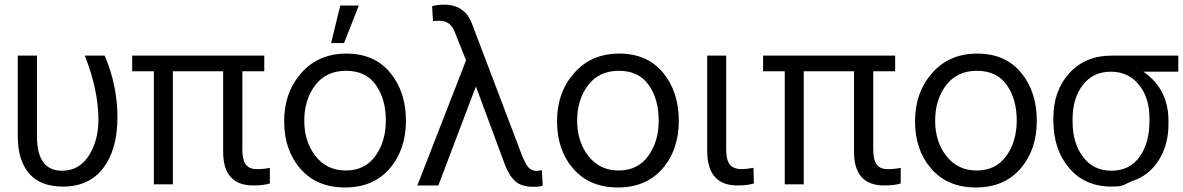

<svg xmlns="http://www.w3.org/2000/svg" viewBox="-20 -786 5171 839"><path d="M57.6 -191.4V-543H141.6V-190.4Q141.6 -40 251 -40Q326.2 -40 368.2 -106Q410.2 -171.9 410.2 -264.6Q409.2 -394.5 350.6 -543H437.5Q493.2 -412.1 493.2 -272.9Q493.2 -133.8 431.6 -52.2Q370.1 29.3 254.9 29.3Q156.2 29.3 106.9 -28.3Q57.6 -85.9 57.6 -191.4Z M557.6 -474.6V-543H1134.8V-474.6H1039.1V-131.8Q1039.1 -87.9 1054.2 -67.4Q1069.3 -46.9 1101.6 -46.9Q1133.8 -46.9 1159.2 -52.7V15.6Q1131.8 24.4 1086.9 24.4Q955.1 24.4 955.1 -123V-474.6H735.4V19.5H652.3V-474.6Z M1293 -48.3Q1221.7 -129.9 1221.7 -255.9Q1221.7 -381.8 1296.4 -466.8Q1371.1 -551.8 1493.7 -551.8Q1616.2 -551.8 1685.1 -468.3Q1753.9 -384.8 1753.9 -258.3Q1753.9 -131.8 1682.6 -49.3Q1611.3 33.2 1487.8 33.2Q1364.3 33.2 1293 -48.3ZM1357.4 -413.6Q1309.6 -350.6 1309.6 -258.8Q1309.6 -167 1358.9 -104Q1408.2 -41 1491.2 -41Q1574.2 -41 1620.1 -104Q1666 -167 1666 -259.8Q1666 -352.5 1622.6 -414.6Q1579.1 -476.6 1492.2 -476.6Q1405.3 -476.6 1357.4 -413.6ZM1426.8 -597.7 1466.8 -761.7H1547.9L1483.4 -597.7Z M1803.7 24.4 2016.6 -522.5 1965.8 -649.4Q1947.3 -695.3 1900.4 -695.3Q1879.9 -695.3 1872.1 -693.4L1868.2 -758.8Q1889.6 -765.6 1919.9 -765.6Q2010.7 -765.6 2042 -683.6L2262.7 -102.5Q2271.5 -82 2278.3 -70.3Q2294.9 -39.1 2325.2 -39.1Q2340.8 -41 2347.7 -42L2351.6 25.4Q2338.9 30.3 2310.5 30.3Q2258.8 30.3 2231.4 5.9Q2204.1 -18.6 2184.6 -71.3L2059.6 -408.2L1895.5 24.4Z M2485.4 -48.3Q2414.1 -129.9 2414.1 -255.9Q2414.1 -381.8 2488.8 -466.8Q2563.5 -551.8 2686 -551.8Q2808.6 -551.8 2877.4 -468.3Q2946.3 -384.8 2946.3 -258.3Q2946.3 -131.8 2875 -49.3Q2803.7 33.2 2680.2 33.2Q2556.6 33.2 2485.4 -48.3ZM2549.8 -413.6Q2502 -350.6 2502 -258.8Q2502 -167 2551.3 -104Q2600.6 -41 2683.6 -41Q2766.6 -41 2812.5 -104Q2858.4 -167 2858.4 -259.8Q2858.4 -352.5 2814.9 -414.6Q2771.5 -476.6 2684.6 -476.6Q2597.7 -476.6 2549.8 -413.6Z M3070.3 -127.9V-543H3153.3V-130.9Q3153.3 -87.9 3168.9 -67.4Q3184.6 -46.9 3221.7 -46.9Q3239.3 -46.9 3272.5 -52.7L3274.4 15.6Q3247.1 24.4 3202.1 24.4Q3070.3 24.4 3070.3 -127.9Z M3314.5 -474.6V-543H3891.6V-474.6H3795.9V-131.8Q3795.9 -87.9 3811 -67.4Q3826.2 -46.9 3858.4 -46.9Q3890.6 -46.9 3916 -52.7V15.6Q3888.7 24.4 3843.8 24.4Q3711.9 24.4 3711.9 -123V-474.6H3492.2V19.5H3409.2V-474.6Z M4049.8 -48.3Q3978.5 -129.9 3978.5 -255.9Q3978.5 -381.8 4053.2 -466.8Q4127.9 -551.8 4250.5 -551.8Q4373 -551.8 4441.9 -468.3Q4510.7 -384.8 4510.7 -258.3Q4510.7 -131.8 4439.5 -49.3Q4368.2 33.2 4244.6 33.2Q4121.1 33.2 4049.8 -48.3ZM4114.3 -413.6Q4066.4 -350.6 4066.4 -258.8Q4066.4 -167 4115.7 -104Q4165 -41 4248 -41Q4331.1 -41 4377 -104Q4422.9 -167 4422.9 -259.8Q4422.9 -352.5 4379.4 -414.6Q4335.9 -476.6 4249 -476.6Q4162.1 -476.6 4114.3 -413.6Z M4583 -258.8V-270.5Q4583 -389.6 4652.8 -466.3Q4722.7 -543 4836.9 -543H5128.9V-472.7H4976.6Q5085.9 -396.5 5085.9 -258.8V-243.2Q5085.9 -157.2 5047.4 -92.3Q5008.8 -27.3 4944.3 -1Q4922.9 5.9 4906.7 14.6Q4890.6 23.4 4878.9 26.4Q4867.2 29.3 4836.9 29.3Q4720.7 29.3 4651.9 -51.8Q4583 -132.8 4583 -258.8ZM4667 -254.9Q4667 -161.1 4712.4 -100.6Q4757.8 -40 4836.9 -40Q4916 -40 4959.5 -100.6Q5002.9 -161.1 5002.9 -256.8V-270.5Q5002.9 -358.4 4957 -415.5Q4911.1 -472.7 4834 -472.7Q4756.8 -472.7 4712.4 -415.5Q4668 -358.4 4667 -269.5Z"/></svg>

Font: GenEi M Gothic v2 Regular
Style: Regular
Weight: 400
Version: Version 2.0